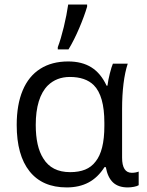

<svg xmlns="http://www.w3.org/2000/svg" viewBox="-20 -817 649 847"><path d="M53.7 -265.6Q53.7 -355.5 80.1 -418.2Q106.4 -481 157.5 -513.4Q208.5 -545.9 280.8 -545.9Q341.8 -545.9 383.3 -519.8Q424.8 -493.7 450.2 -439H454.1Q457 -463.4 464.6 -493.2Q472.2 -522.9 478 -536.1H543.5Q531.2 -499 524.9 -448Q518.6 -397 518.6 -336.4V-121.6Q518.6 -54.7 561.5 -54.7Q578.1 -54.7 591.8 -60.1V0Q585 4.4 571 7.1Q557.1 9.8 543.5 9.8Q502 9.8 478.5 -12.2Q455.1 -34.2 446.8 -79.6H440.9Q411.6 -33.7 370.6 -12Q329.6 9.8 274.4 9.8Q167 9.8 110.4 -61.3Q53.7 -132.3 53.7 -265.6ZM401.4 -104Q440.4 -151.9 440.4 -261.2V-275.9Q440.4 -394.5 393.6 -441.4Q356.9 -477.5 288.1 -477.5Q229.5 -477.5 190.9 -439.9Q164.6 -413.6 151.1 -369.6Q137.7 -325.7 137.7 -266.1Q137.7 -169.9 170.9 -118.2Q207.5 -57.6 289.6 -57.6Q327.6 -57.6 355.5 -68.8Q383.3 -80.1 401.4 -104ZM280.8 -796.9H364.3V-787.6Q352.1 -746.1 329.6 -693.1Q307.1 -640.1 282.2 -599.1H234.9V-608.9Q248.5 -644.5 261.5 -698.2Q274.4 -752 280.8 -796.9Z"/></svg>

Font: Viking Open Sans
Style: Regular
Weight: 400
Foundry: Ascender Corporation
Version: Version 2.001